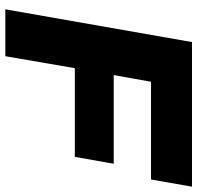

<svg xmlns="http://www.w3.org/2000/svg" viewBox="-30 -711 741 721"><g transform="rotate(90 340.5 -350.5)"><path d="M236 -261H569L595 -407H262L287 -547H654L681 -701H138L15 0H191Z"/></g></svg>

Font: Geom ExtraBold
Style: Bold Italic
Weight: 800
Italic angle: -10°
Version: Version 1.102